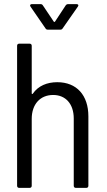

<svg xmlns="http://www.w3.org/2000/svg" viewBox="-20 -912 520 932"><path d="M284 -774 358 -880C363 -886 360 -892 352 -892H311C306 -892 302 -890 299 -886L247 -807C246 -805 242 -805 241 -807L188 -886C185 -891 181 -892 176 -892H135C129 -892 126 -889 126 -885C126 -884 127 -882 128 -880L201 -774C204 -769 208 -768 213 -768H272C277 -768 281 -769 284 -774ZM258 -513C209 -513 166 -496 139 -457C136 -454 134 -456 134 -459V-690C134 -696 130 -700 124 -700H73C67 -700 63 -696 63 -690V-10C63 -4 67 0 73 0H124C130 0 134 -4 134 -10V-335C134 -406 175 -451 238 -451C299 -451 338 -407 338 -337V-10C338 -4 342 0 348 0H399C405 0 409 -4 409 -10V-347C409 -450 352 -513 258 -513Z"/></svg>

Font: Barlow Semi Condensed
Style: Regular
Weight: 400
Width: 4
Designer: Jeremy Tribby
Foundry: Tribby Type
Version: Version 1.422;hotconv 1.0.109;makeotfexe 2.5.65596